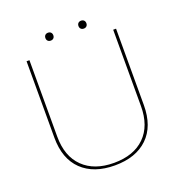

<svg xmlns="http://www.w3.org/2000/svg" viewBox="-138 -878 939 1004"><g transform="rotate(-20 332.0 -376.0)"><path d="M581 -660V-235Q581 -117 515 -53.5Q449 10 332 10Q215 10 149 -53.5Q83 -117 83 -235V-660H99V-235Q99 -125 161 -64.5Q223 -4 332 -4Q442 -4 503.5 -64.5Q565 -125 565 -235V-660ZM239 -762Q249 -762 255 -756Q261 -750 261 -740Q261 -730 255 -724Q249 -718 239 -718Q229 -718 223 -724Q217 -730 217 -740Q217 -750 223 -756Q229 -762 239 -762ZM423 -762Q433 -762 439 -756Q445 -750 445 -740Q445 -730 439 -724Q433 -718 423 -718Q413 -718 407 -724Q401 -730 401 -740Q401 -750 407 -756Q413 -762 423 -762Z"/></g></svg>

Font: Work Sans Thin
Style: Regular
Weight: 250
Designer: Wei Huang
Foundry: Wei Huang
Version: Version 2.012